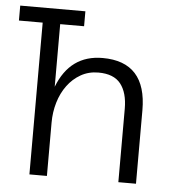

<svg xmlns="http://www.w3.org/2000/svg" viewBox="-115 -684 710 731"><g transform="rotate(5 239.5 -318.5)"><path d="M-66.9 -637.2H182.1V-580.1H90.8V-340.8Q139.2 -465.8 263.2 -465.8Q431.2 -465.8 431.2 -280.8V0H363.8V-280.8Q363.8 -341.8 337.4 -375.5Q311 -409.2 252 -409.2Q214.8 -409.2 184.8 -392.1Q154.8 -375 133.8 -346.4Q112.8 -317.9 101.8 -281Q90.8 -244.1 90.8 -204.1V0H23.9V-580.1H-66.9Z"/></g></svg>

Font: Anonymous Pro
Style: Regular
Weight: 400
Monospace: yes
Designer: Mark Simonson
Version: Version 1.003